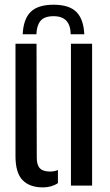

<svg xmlns="http://www.w3.org/2000/svg" viewBox="-20 -785 464 812"><path d="M206.5 -765Q272.5 -765 303 -734.5Q333.5 -704 336.5 -640H279Q278.5 -677.5 260.8 -697Q243 -716.5 206.5 -716.5Q167.5 -716.5 151.2 -696.5Q135 -676.5 134 -640H76Q79 -704.5 109.8 -734.8Q140.5 -765 206.5 -765ZM45.5 -125V-600H134.5L135.5 -117.5Q135.5 -87 148.8 -73.2Q162 -59.5 191.5 -59.5Q210.5 -59.5 225 -66V-10.5Q198 7.5 161.5 7.5Q105 7.5 75.2 -23.5Q45.5 -54.5 45.5 -125ZM280 0V-600H369.5V0Z"/></svg>

Font: Big Shoulders Stencil Text Thin Medium
Style: Regular
Weight: 500
Version: Version 2.001